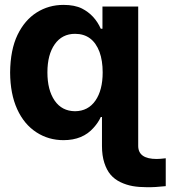

<svg xmlns="http://www.w3.org/2000/svg" viewBox="-20 -573 708 797"><path d="M589.8 204.1Q557.1 204.1 530.8 199.5Q504.4 194.8 480 183.1Q455.6 171.4 439.2 152.3Q422.9 133.3 413.1 103Q403.3 72.8 403.3 33.2V-4.4H553.7V33.2Q554.2 86.9 630.4 86.9Q643.6 86.9 668 84V199.7Q624 204.6 589.8 204.1ZM243.7 8.8Q181.6 8.8 131.8 -23.4Q80.1 -56.6 51.3 -119.9Q22.5 -183.1 22 -272Q22.9 -366.2 52.7 -428.2Q82.5 -489.7 132.3 -521.2Q182.1 -552.7 243.7 -552.7Q290 -552.7 320.3 -537.6Q373 -510.7 398.4 -453.6H463.9V-87.4H398.4Q388.2 -64.5 368.7 -43Q323.7 8.8 243.7 8.8ZM553.7 -545.9V-4.4H403.3V-125L441.4 -270L405.3 -429.7V-545.9ZM291.5 -111.3Q345.7 -111.8 376 -155.3Q406.2 -198.7 406.2 -272.5Q406.2 -321.3 393.1 -357.4Q364.7 -432.6 291.5 -432.6Q237.8 -432.6 207.3 -389.4Q176.8 -346.2 176.8 -272.5Q176.8 -199.2 206.8 -155.5Q236.8 -111.8 291.5 -111.3Z"/></svg>

Font: Inter Tight Stencil
Style: Bold
Weight: 700
Designer: Rasmus Andersson
Foundry: rsms
Version: Version 3.004;Glyphs 3.1.2 (3151)